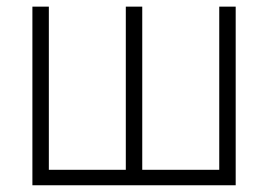

<svg xmlns="http://www.w3.org/2000/svg" viewBox="-20 -550 797 570"><path d="M125 -530.3V-45.9H353.5V-530.3H402.3V-45.9H630.9V-530.3H679.7V0H76.2V-530.3Z"/></svg>

Font: Pretendard JP ExtraLight
Style: Regular
Weight: 200
Designer: Base glyphs from Inter by Rasmus Andersson; Hangeul glyphs from Noto Sans CJK(Source Han Sans) by Jang Soo-young and Kan
Foundry: Kil Hyung-jin
Version: Version 1.309